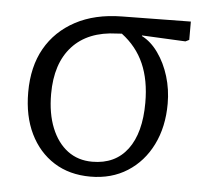

<svg xmlns="http://www.w3.org/2000/svg" viewBox="-44 -566 687 627"><g transform="rotate(5 299.5 -252.5)"><path d="M274 14Q205 14 154.5 -18Q104 -50 76 -107.5Q48 -165 48 -243Q48 -327 82 -387Q116 -447 179.5 -481Q243 -515 331 -516L557 -519V-459L545 -453L402 -460V-458Q432 -443 455.5 -410Q479 -377 492 -334.5Q505 -292 505 -245Q505 -169 476 -110.5Q447 -52 395 -19Q343 14 274 14ZM276 -35Q351 -35 391.5 -89Q432 -143 432 -242Q432 -316 408.5 -369.5Q385 -423 336 -460L320 -459Q225 -456 174 -400Q123 -344 123 -244Q123 -180 142 -133Q161 -86 195 -60.5Q229 -35 276 -35Z"/></g></svg>

Font: Literata 18pt Light
Style: Regular
Weight: 300
Designer: Latin by Veronika Burian and Jose Scaglione. Greek by Irene Vlachou. Cyrillic by Vera Evstafieva.
Foundry: TypeTogether
Version: Version 3.103;gftools[0.9.29]